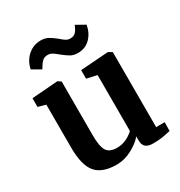

<svg xmlns="http://www.w3.org/2000/svg" viewBox="-191 -948 1022 1090"><g transform="rotate(-30 319.5 -402.5)"><path d="M433 -46V-73Q406 -40 357 -14.5Q308 11 259 11Q163 11 122 -38.5Q81 -88 81 -202V-484L31 -498V-555L201 -568H202L222 -554V-202Q222 -129 240 -100Q258 -71 307 -71Q366 -71 417 -117V-484L350 -499V-555L531 -568H533L557 -554V-62H613L612 -5Q608 -4 575 3Q542 10 496 10Q463 10 448 -4Q433 -18 433 -46ZM234 -816Q263 -816 283.5 -804.5Q304 -793 330 -772Q347 -756 360 -748.5Q373 -741 387 -741Q411 -741 423 -754.5Q435 -768 440 -780.5Q445 -793 447 -796L506 -763Q497 -713 465 -680.5Q433 -648 384 -648Q356 -648 336 -659.5Q316 -671 289 -693Q270 -709 257 -717Q244 -725 229 -725Q207 -725 194.5 -714Q182 -703 174 -689Q166 -675 161 -669L104 -702Q114 -752 150 -784Q186 -816 234 -816Z"/></g></svg>

Font: Koeln Type Serif
Style: Bold
Weight: 700
Designer: Eben Sorkin
Foundry: Eben Sorkin
Version: Version 2.002